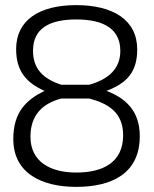

<svg xmlns="http://www.w3.org/2000/svg" viewBox="-20 -721 600 750"><path d="M278 -645C385 -645 450 -608 450 -522C450 -454 406 -412 329 -390H219C146 -414 109 -454 109 -523C109 -610 173 -645 278 -645ZM278 -47C178 -47 99 -88 99 -187C99 -270 144 -316 219 -336H329C402 -317 461 -282 461 -193C461 -87 383 -47 278 -47ZM278 -701C134 -701 43 -643 43 -529C43 -444 82 -398 154 -366C83 -331 32 -284 32 -178C32 -42 146 9 278 9C415 9 526 -42 526 -189C526 -287 472 -337 396 -366C478 -397 516 -442 516 -528C516 -644 420 -701 278 -701Z"/></svg>

Font: RazerF5 Light
Style: Regular
Weight: 300
Foundry: Razer Inc.
Version: Version 2